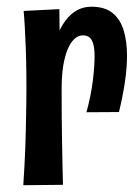

<svg xmlns="http://www.w3.org/2000/svg" viewBox="-20 -551 406 572"><path d="M237.6 -216.6Q251.2 -267 256.5 -310Q261.8 -353 261.8 -384.6Q261.8 -415 253.9 -430.3Q246 -445.6 227 -445.6Q209 -445.6 194.6 -427.2Q180.2 -408.8 171.9 -373.3Q163.6 -337.8 163.6 -286L119.8 -243.4Q120.2 -293 125.3 -336.9Q130.4 -380.8 140.8 -416.2Q151.2 -451.6 166.8 -477.5Q182.4 -503.4 204 -517.2Q225.6 -531 252.8 -531Q292 -531 315.1 -512.4Q338.2 -493.8 348.3 -460.9Q358.4 -428 358.4 -385.4Q358.4 -347.8 351.9 -304.9Q345.4 -262 334.4 -217.2ZM49.4 0.8Q51.4 -30.8 52.9 -57.4Q54.4 -84 55.4 -111.7Q56.4 -139.4 57.1 -171.7Q57.8 -204 58.4 -245.4Q59 -292.6 58.5 -333.5Q58 -374.4 56.7 -408.8Q55.4 -443.2 53.9 -470.4Q52.4 -497.6 50.4 -518.4L156.8 -523.8Q157.4 -497 157.5 -463Q157.6 -429 159.3 -385.7Q161 -342.4 163.6 -286Q163.6 -241.4 163.9 -202.5Q164.2 -163.6 164.9 -129.2Q165.6 -94.8 166.1 -62.9Q166.6 -31 167.6 -0.4Z"/></svg>

Font: Truculenta
Style: Regular
Weight: 400
Designer: Ivan Castro, Eva Sanz & Omnibus-Type Team
Foundry: Omnibus-Type
Version: Version 1.002